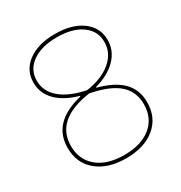

<svg xmlns="http://www.w3.org/2000/svg" viewBox="-175 -867 949 1004"><g transform="rotate(-30 300.0 -365.0)"><path d="M299 10Q189 10 124 -44Q59 -98 59 -190Q59 -344 251 -390V-394Q166 -418 120.5 -464.5Q75 -511 75 -575Q75 -650 136 -695Q197 -740 299 -740Q401 -740 462 -695Q523 -650 523 -575Q523 -511 476.5 -463Q430 -415 347 -392V-388Q445 -362 492 -313.5Q539 -265 539 -190Q539 -98 474 -44Q409 10 299 10ZM299 -10Q402 -10 460.5 -58.5Q519 -107 519 -190Q519 -266 466 -312.5Q413 -359 299 -381Q79 -349 79 -190Q79 -107 137.5 -58.5Q196 -10 299 -10ZM299 -401Q393 -415 448 -461.5Q503 -508 503 -575Q503 -641 448 -680.5Q393 -720 299 -720Q205 -720 150 -680.5Q95 -641 95 -575Q95 -511 147.5 -466Q200 -421 299 -401Z"/></g></svg>

Font: M PLUS Code Latin Expanded Thin
Style: Regular
Weight: 250
Width: 7
Designer: Coji Morishita
Foundry: UNDERFOREST DESIGN
Version: Version 1.002; ttfautohint (v1.8.3)